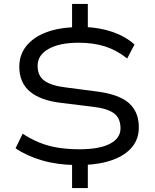

<svg xmlns="http://www.w3.org/2000/svg" viewBox="-20 -840 788 975"><path d="M346 115V-20L363 -2Q271 -3 193.5 -25.5Q116 -48 59 -87L95 -161Q138 -133 181.5 -115.5Q225 -98 275 -90Q325 -82 384 -82Q485 -82 538.5 -110Q592 -138 592 -188Q592 -241 557.5 -265.5Q523 -290 450 -298L295 -317Q187 -329 132.5 -374.5Q78 -420 78 -501Q78 -561 113 -605.5Q148 -650 212.5 -675Q277 -700 365 -702L346 -688V-820H426V-688L409 -703Q488 -700 552.5 -677.5Q617 -655 663 -614L626 -543Q573 -585 514 -604Q455 -623 379 -623Q282 -623 226.5 -591.5Q171 -560 171 -506Q171 -455 205.5 -430Q240 -405 314 -396L467 -376Q582 -362 633.5 -317.5Q685 -273 685 -193Q685 -135 651 -93.5Q617 -52 553.5 -28.5Q490 -5 400 -2L426 -21V115Z"/></svg>

Font: Nunito Sans 10pt Expanded
Style: Regular
Weight: 400
Width: 7
Designer: Vernon Adams
Foundry: Vernon Adams
Version: Version 3.101;gftools[0.9.27]